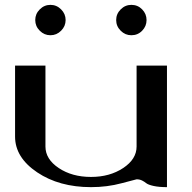

<svg xmlns="http://www.w3.org/2000/svg" viewBox="-20 -770 790 790"><path d="M520.5 -750Q546.9 -750 564.9 -731.4Q583 -712.9 583 -687.5Q583 -662.1 564.9 -643.6Q546.9 -625 520.5 -625Q495.1 -625 476.6 -643.6Q458 -662.1 458 -687.5Q458 -712.9 476.6 -731.4Q495.1 -750 520.5 -750ZM143.6 -643.6Q125 -662.1 125 -687.5Q125 -712.9 143.6 -731.4Q162.1 -750 187.5 -750Q212.9 -750 231.4 -731.4Q250 -712.9 250 -687.5Q250 -662.1 231.4 -643.6Q212.9 -625 187.5 -625Q162.1 -625 143.6 -643.6ZM667 0Q633.8 0 611.8 -4.9Q589.8 -9.8 582 -16.1Q574.2 -22.5 564.5 -27.3Q554.7 -32.2 542 -32.2Q540 -32.2 480.5 -16.1Q420.9 0 354.5 0Q223.6 0 132.8 -61Q42 -122.1 42 -208V-500H167V-167Q167 -115.2 221.7 -78.6Q276.4 -42 354.5 -42Q431.6 -42 486.8 -78.6Q542 -115.2 542 -167V-500H667Z"/></svg>

Font: okolaks
Style: Bold
Weight: 600
Width: 8
Version: Version 000.6.0